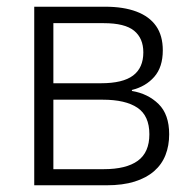

<svg xmlns="http://www.w3.org/2000/svg" viewBox="-20 -552 576 572"><path d="M465 -402Q465 -352 439.5 -323Q414 -294 373 -284V-281Q421 -273 452.5 -242Q484 -211 484 -152Q484 -118 473 -90Q462 -62 439 -42Q416 -22 381 -11Q346 0 297 0H82V-532H293Q348 -532 386.5 -517.5Q425 -503 445 -474.5Q465 -446 465 -402ZM425 -152Q425 -207 389.5 -231Q354 -255 286 -255H139V-48H289Q356 -48 390.5 -73Q425 -98 425 -152ZM407 -396Q407 -438 379.5 -460.5Q352 -483 289 -483H139V-304H281Q346 -304 376.5 -327Q407 -350 407 -396Z"/></svg>

Font: Noto Sans Display Light
Style: Regular
Weight: 300
Designer: Monotype Design Team
Foundry: Monotype Imaging Inc.
Version: Version 2.003